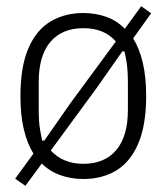

<svg xmlns="http://www.w3.org/2000/svg" viewBox="-20 -566 538 620"><path d="M62 34 29 11 88 -70Q68 -102 57 -148Q46 -194 46 -256Q46 -350 71.5 -409.5Q97 -469 143 -496.5Q189 -524 249 -524Q289 -524 323.5 -511.5Q358 -499 383 -473L436 -546L468 -523L410 -442Q430 -410 441 -364Q452 -318 452 -256Q452 -162 426.5 -102.5Q401 -43 355.5 -15.5Q310 12 249 12Q209 12 174.5 -0.5Q140 -13 115 -38ZM249 -37Q318 -37 355.5 -81.5Q393 -126 393 -211V-296Q393 -318 392 -334.5Q391 -351 388.5 -366.5Q386 -382 382 -400H375L290 -279L144 -80Q163 -59 189.5 -48Q216 -37 249 -37ZM249 -475Q180 -475 142.5 -430.5Q105 -386 105 -301V-217Q105 -194 106 -177.5Q107 -161 109.5 -146.5Q112 -132 116 -112H123L209 -235L354 -432Q335 -454 309 -464.5Q283 -475 249 -475Z"/></svg>

Font: IBM Plex Sans Condensed Light
Style: Regular
Weight: 300
Width: 3
Designer: Mike Abbink, Paul van der Laan, Pieter van Rosmalen
Foundry: Bold Monday
Version: Version 3.201